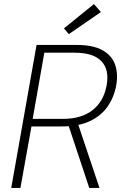

<svg xmlns="http://www.w3.org/2000/svg" viewBox="-20 -920 609 940"><path d="M35 0 159 -700H354Q436 -700 482 -674Q528 -648 543.5 -603.5Q559 -559 549 -502Q538 -443 506.5 -398Q475 -353 420 -327Q365 -301 282 -301H134L80 0ZM417 0 311 -319H360L467 0ZM140 -338H288Q379 -338 433.5 -381Q488 -424 502 -502Q516 -579 476.5 -620.5Q437 -662 345 -662H197ZM317 -753 293 -781 440 -900 474 -861Z"/></svg>

Font: DM Sans 9pt ExtraLight
Style: Italic
Weight: 250
Italic angle: -10°
Version: Version 4.004;gftools[0.9.30]